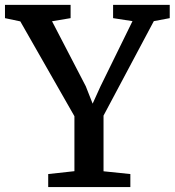

<svg xmlns="http://www.w3.org/2000/svg" viewBox="-34 -763 712 783"><path d="M0 0ZM269.5 -64.9V-289.1L48.8 -675.8L-13.7 -689V-743.2H253.9V-689L178.2 -676.3L315.9 -411.1L343.8 -340.3L375.5 -410.2L506.3 -676.8L427.2 -689V-743.2H658.2V-689L593.3 -676.8L388.2 -291.5V-64.5L497.6 -53.2V0H162.6V-53.2Z"/></svg>

Font: Merriweather
Style: Regular
Weight: 400
Designer: Eben Sorkin
Foundry: Eben Sorkin
Version: Version 1.584; ttfautohint (v1.6)